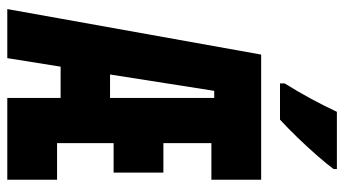

<svg xmlns="http://www.w3.org/2000/svg" viewBox="-234 -734 967 540"><g transform="rotate(90 250.0 -463.5)"><path d="M5 0 133 -714H485V-574H382V-439H465V-299H382V-140H485V0H255V-150H167L143 0ZM235 -582 189 -289H255V-582ZM214 -780Q239 -820 258.5 -856.5Q278 -893 294 -927H455V-918Q442 -900 418 -872.5Q394 -845 367 -817Q340 -789 316 -767H214Z"/></g></svg>

Font: Noto Sans Mono ExtraCondensed Black
Style: Regular
Weight: 900
Width: 2
Designer: Monotype Design Team
Foundry: Monotype Imaging Inc.
Version: Version 2.014